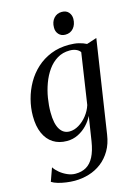

<svg xmlns="http://www.w3.org/2000/svg" viewBox="-143 -810 810 1133"><g transform="rotate(-15 262.5 -243.0)"><path d="M422.5 35Q414.5 90 390.8 130.2Q367 170.5 332.5 197Q298 223.5 255.8 236.2Q213.5 249 168.5 249Q143.5 249 116.8 245.2Q90 241.5 67 234.8Q44 228 29.5 218.5L58.5 137.5Q70 155.5 90 172Q110 188.5 134.5 199.2Q159 210 183.5 210Q221.5 210 249.5 193.8Q277.5 177.5 296 142Q314.5 106.5 323.5 49.5L346.5 -99.5Q332.5 -71 308.8 -46Q285 -21 253.5 -5.2Q222 10.5 185 10.5Q136.5 10.5 101.2 -12Q66 -34.5 46.8 -77.8Q27.5 -121 27.5 -183.5Q27.5 -234.5 40.8 -285Q54 -335.5 79.5 -380.5Q105 -425.5 143 -460.2Q181 -495 230.8 -515Q280.5 -535 342 -535Q375 -535 401 -528.8Q427 -522.5 447 -512L508.5 -532ZM401 -474.5Q392.5 -487 376.2 -494.2Q360 -501.5 337 -501.5Q294 -501.5 260.8 -481.2Q227.5 -461 203.5 -427.2Q179.5 -393.5 164 -351.2Q148.5 -309 141.2 -264.2Q134 -219.5 134 -178.5Q134 -142.5 139.5 -116.5Q145 -90.5 155.8 -73.5Q166.5 -56.5 181.2 -48.2Q196 -40 214 -40Q243 -40 271.2 -57Q299.5 -74 321.8 -102.2Q344 -130.5 354.5 -163.5ZM338 -598Q312.5 -598 297.5 -614.8Q282.5 -631.5 283 -656Q283 -690.5 302 -712Q321 -733.5 351 -733.5Q378 -733.5 392.5 -716.8Q407 -700 407 -676.5Q406.5 -642 387.8 -620Q369 -598 338 -598Z"/></g></svg>

Font: Merriweather 96pt
Style: Italic
Weight: 400
Italic angle: -7.8°
Version: Version 2.101